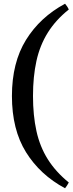

<svg xmlns="http://www.w3.org/2000/svg" viewBox="-20 -835 394 1030"><path d="M349 -784Q279 -728 236.5 -660Q194 -592 175.5 -508Q157 -424 157 -320Q157 -216 175.5 -132Q194 -48 236.5 19.5Q279 87 349 144Q345 152 340 159.5Q335 167 329 175Q195 103 119.5 -18.5Q44 -140 44 -320Q44 -499 119.5 -621Q195 -743 329 -815Q335 -808 340 -800.5Q345 -793 349 -784Z"/></svg>

Font: Poltawski Nowy SemiBold
Style: Regular
Weight: 600
Version: Version 1.001;gftools[0.9.25]